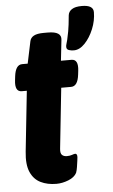

<svg xmlns="http://www.w3.org/2000/svg" viewBox="-54 -789 493 834"><g transform="rotate(-5 192.5 -372.0)"><path d="M158 8Q119 8 89.5 -6.5Q60 -21 45.5 -54Q31 -87 37 -143L65 -406H43Q12 -406 18 -456L20 -473Q26 -523 55 -523H79L99 -618Q102 -634 116.5 -642Q131 -650 160 -650H178Q239 -650 234 -613L224 -523H270Q301 -523 295 -473L293 -456Q287 -406 258 -406H215L187 -142Q185 -123 192.5 -115.5Q200 -108 214 -108Q227 -108 236.5 -111.5Q246 -115 250 -115Q256 -115 258 -108.5Q260 -102 257 -84Q255 -70 253 -56.5Q251 -43 247 -32Q237 -13 210.5 -2.5Q184 8 158 8ZM284 -563Q272 -563 262 -566.5Q252 -570 252 -581Q252 -587 254 -593Q256 -599 259 -611Q262 -623 266.5 -647.5Q271 -672 275 -717Q277 -733 291.5 -742.5Q306 -752 335 -752Q385 -752 385 -721Q385 -684 370 -647.5Q355 -611 332 -587Q309 -563 284 -563Z"/></g></svg>

Font: Asap Condensed
Style: Bold Italic
Weight: 700
Width: 3
Italic angle: -6°
Designer: Pablo Cosgaya
Foundry: Omnibus-Type
Version: Version 3.001; ttfautohint (v1.8.4.7-5d5b)